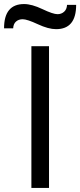

<svg xmlns="http://www.w3.org/2000/svg" viewBox="-55 -928 396 948"><path d="M222 -784Q184 -784 131.5 -808.5Q79 -833 57 -833Q37 -833 24 -821.5Q11 -810 10 -788H-35Q-35 -908 64 -908Q102 -908 154.5 -883Q207 -858 229 -858Q248 -858 261.5 -870Q275 -882 276 -904H321Q321 -784 222 -784ZM100 0V-700H187V0Z"/></svg>

Font: Overpass
Style: Regular
Weight: 400
Designer: Delve Withrington, Thomas Jockin
Foundry: Delve Fonts
Version: Version 3.000;DELV;Overpass